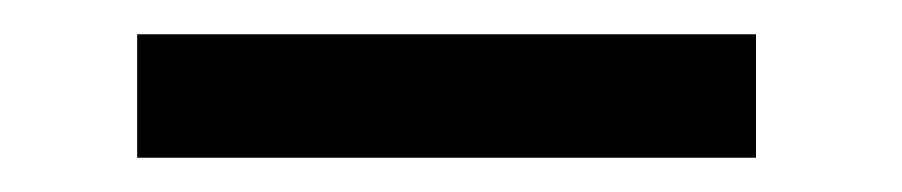

<svg xmlns="http://www.w3.org/2000/svg" viewBox="-20 -732 526 112"><path d="M60 -712H421V-640H60Z"/></svg>

Font: Big Shoulders Stencil Text Black
Style: Regular
Weight: 900
Designer: Patric King
Foundry: XO Type Co
Version: Version 1.000